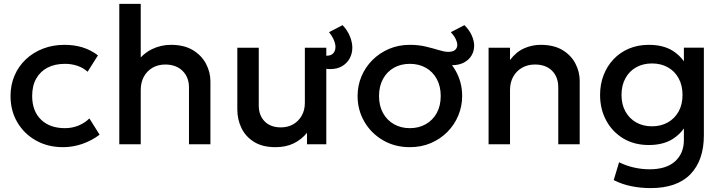

<svg xmlns="http://www.w3.org/2000/svg" viewBox="-20 -740 3708 985"><path d="M303.5 15Q225.5 15 164.5 -19.2Q103.5 -53.5 68.8 -112.8Q34 -172 34 -247.5Q34 -304.5 54.5 -352.2Q75 -400 112.5 -435.5Q150 -471 200.8 -490.5Q251.5 -510 311 -510Q361 -510 403.8 -496.8Q446.5 -483.5 482.5 -456L429.5 -372Q406.5 -392.5 376.8 -402.5Q347 -412.5 313.5 -412.5Q261.5 -412.5 224 -393Q186.5 -373.5 165.8 -336.8Q145 -300 145 -248Q145 -170.5 190.2 -126.5Q235.5 -82.5 313.5 -82.5Q350.5 -82.5 383.5 -96.2Q416.5 -110 438.5 -132.5L491 -49Q451.5 -19 403 -2Q354.5 15 303.5 15Z M592 0V-720H702V-445.5Q727.5 -472 759 -487.5Q805.5 -510 857 -510Q924.5 -510 969.5 -482.8Q1014.5 -455.5 1037 -412.5Q1059.5 -369.5 1059.5 -323V0H949.5V-291.5Q949.5 -343.5 917 -376Q884.5 -408.5 828.5 -409Q791.5 -409 763 -392.8Q734.5 -376.5 718.2 -347Q702 -317.5 702 -278.5V0Z M1393.5 15Q1327 15 1283.8 -11.8Q1240.5 -38.5 1219 -82.5Q1197.5 -126.5 1197.5 -178.5V-495H1307.5V-199Q1307.5 -148 1337.8 -117.2Q1368 -86.5 1421.5 -86.5Q1456.5 -86.5 1484 -102.2Q1511.5 -118 1527.8 -146.5Q1544 -175 1544 -212.5V-495H1654V0H1555V-58.5Q1526 -23.5 1486.2 -4.2Q1446.5 15 1393.5 15ZM1673 -385.5Q1661.5 -385.5 1649.5 -387.8Q1637.5 -390 1624.5 -393.5V-459Q1642.5 -454 1654 -454Q1678.5 -454 1689.8 -466.8Q1701 -479.5 1701 -499.5Q1701 -514.5 1693 -534Q1685 -553.5 1668 -575L1737.5 -611Q1763 -584 1775.2 -553.5Q1787.5 -523 1787.5 -495.5Q1787.5 -465.5 1774 -440.5Q1760.5 -415.5 1735 -400.5Q1709.5 -385.5 1673 -385.5Z M2082.5 15Q2005 15 1944.2 -20.8Q1883.5 -56.5 1849 -116.2Q1814.5 -176 1814.5 -247.5Q1814.5 -300.5 1834.2 -347.8Q1854 -395 1890.2 -431.5Q1926.5 -468 1975.5 -489Q2024.5 -510 2082.5 -510Q2160.5 -510 2221.2 -474.2Q2282 -438.5 2316.5 -378.8Q2351 -319 2351 -247.5Q2351 -195 2331.2 -147.5Q2311.5 -100 2275.5 -63.5Q2239.5 -27 2190.5 -6Q2141.5 15 2082.5 15ZM2082.5 -82.5Q2128.5 -82.5 2164.2 -102.8Q2200 -123 2220.5 -160Q2241 -197 2241 -247.5Q2241 -298 2220.5 -335.2Q2200 -372.5 2164.2 -392.5Q2128.5 -412.5 2082.5 -412.5Q2036.5 -412.5 2001 -392.5Q1965.5 -372.5 1945 -335.2Q1924.5 -298 1924.5 -247.5Q1924.5 -197 1945 -160Q1965.5 -123 2001.2 -102.8Q2037 -82.5 2082.5 -82.5ZM2298 -405.5Q2276.5 -405.5 2252 -412.2Q2227.5 -419 2200.2 -427.8Q2173 -436.5 2144 -443Q2115 -449.5 2084 -449.5L2083.5 -510Q2127 -510 2164.5 -501Q2202 -492 2231.2 -483Q2260.5 -474 2279 -474Q2303.5 -474 2314.8 -484Q2326 -494 2326 -509.5Q2326 -522.5 2318 -539.5Q2310 -556.5 2293 -575L2362.5 -611Q2388 -586 2400.2 -558.2Q2412.5 -530.5 2412.5 -505.5Q2412.5 -478 2399 -455.2Q2385.5 -432.5 2360 -419Q2334.5 -405.5 2298 -405.5Z M2486.5 0V-495H2596.5V-432Q2627.5 -473.5 2668.5 -491.8Q2709.5 -510 2753.5 -510Q2821.5 -510 2866 -483Q2910.5 -456 2932.2 -413.5Q2954 -371 2954 -326V0H2844V-292Q2844 -345 2812.2 -377Q2780.5 -409 2724 -409Q2687 -409 2658.2 -392.5Q2629.5 -376 2613 -346.8Q2596.5 -317.5 2596.5 -278.5V0Z M3318 225Q3268.5 225 3220.2 215.5Q3172 206 3128.5 184L3156 92.5Q3194 111 3233.8 119.8Q3273.5 128.5 3312.5 128.5Q3398.5 128.5 3443.5 87.5Q3488.5 46.5 3488.5 -21.5V-81Q3466 -49 3430.5 -26.5Q3381.5 4 3308.5 4Q3233.5 4 3177.2 -30Q3121 -64 3089.8 -122.2Q3058.5 -180.5 3058.5 -253Q3058.5 -307.5 3076.5 -354.2Q3094.5 -401 3127.5 -436Q3160.5 -471 3206.5 -490.5Q3252.5 -510 3308.5 -510Q3381.5 -510 3430.5 -480Q3466 -457.5 3488.5 -425.5V-495.5H3591V-46Q3591 82.5 3522 153.8Q3453 225 3318 225ZM3325 -92Q3370.5 -92 3406 -112Q3441.5 -132 3461.5 -168Q3481.5 -204 3481.5 -253Q3481.5 -302 3461.5 -338.5Q3441.5 -375 3406 -394.8Q3370.5 -414.5 3325 -414.5Q3279 -414.5 3243.8 -394.8Q3208.5 -375 3188.5 -338.5Q3168.5 -302 3168.5 -253Q3168.5 -204 3188.5 -168Q3208.5 -132 3243.8 -112Q3279 -92 3325 -92Z"/></svg>

Font: Geologica EX
Style: Regular
Weight: 400
Designer: Sindre Bremnes, Frode Helland
Foundry: Monokrom Skriftforlag AS
Version: Version 1.010;gftools[0.9.28]